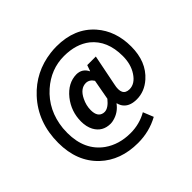

<svg xmlns="http://www.w3.org/2000/svg" viewBox="-214 -998 1435 1435"><g transform="rotate(-45 503.5 -281.0)"><path d="M477.5 190.4Q293.9 190.4 178.7 82Q55.7 -34.2 55.7 -232.4Q55.7 -449.2 190.4 -594.7Q311.5 -725.6 492.2 -748Q524.4 -752 556.6 -752Q748 -752 856.4 -628.9Q951.2 -520.5 951.2 -356.4Q951.2 -195.3 850.6 -106.4Q783.2 -46.9 701.2 -46.9Q619.1 -46.9 586.9 -100.6Q578.1 -116.2 574.2 -132.8H572.3Q532.2 -78.1 467.8 -61.5Q450.2 -56.6 434.6 -56.6Q349.6 -56.6 310.5 -128.9Q289.1 -169.9 289.1 -224.6Q289.1 -330.1 354.5 -413.1Q422.9 -498 514.6 -499Q575.2 -498 601.6 -443.4H603.5L620.1 -490.2H710.9L662.1 -246.1Q637.7 -139.6 715.8 -138.7Q774.4 -138.7 816.4 -203.1Q856.4 -263.7 856.4 -350.6Q856.4 -513.7 752.9 -597.7Q671.9 -661.1 544.9 -661.1Q406.2 -661.1 296.9 -564.5Q175.8 -457 158.2 -285.2Q156.2 -260.7 156.2 -236.3Q156.2 -53.7 282.2 37.1Q369.1 98.6 490.2 98.6Q585 98.6 665 52.7L698.2 134.8Q597.7 190.4 477.5 190.4ZM465.8 -150.4Q504.9 -151.4 548.8 -206.1L578.1 -366.2Q555.7 -402.3 518.6 -403.3Q459 -403.3 423.8 -330.1Q400.4 -283.2 400.4 -233.4Q400.4 -161.1 452.1 -151.4Q459 -150.4 465.8 -150.4Z"/></g></svg>

Font: Taipei Sans TC Beta
Style: Bold
Weight: 700
Designer: JT Foundry
Foundry: JT Foundry
Version: Version 1.000